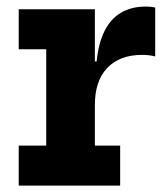

<svg xmlns="http://www.w3.org/2000/svg" viewBox="-20 -580 518 600"><path d="M276.5 -125H355.5V0H38.5V-125H124.5V-426H38.5V-551H276.5ZM465 -403.5Q456.5 -406 446.2 -407.2Q436 -408.5 424 -408.5Q354.5 -408.5 315.5 -368Q276.5 -327.5 276.5 -252.5L250 -388H282Q287.5 -445 306.8 -483.2Q326 -521.5 358.5 -540.5Q391 -559.5 435.5 -559.5Q444 -559.5 451.2 -558.8Q458.5 -558 465 -556.5Z"/></svg>

Font: Hepta Slab ExtraLight
Style: Bold
Weight: 700
Version: Version 1.102